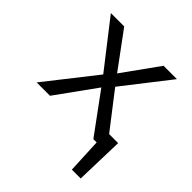

<svg xmlns="http://www.w3.org/2000/svg" viewBox="-160 -524 783 783"><g transform="rotate(45 232.0 -132.0)"><path d="M379 -60H431L425 150H374L367 0H348L222 -172L98 0H21L190 -215L35 -414H112L227 -258L339 -414H416L260 -214Z"/></g></svg>

Font: EauTestInfant
Style: Regular
Weight: 400
Designer: Christian Thalmann (Catharsis Fonts)
Version: Version 0.001;PS 000.001;hotconv 1.0.88;makeotf.lib2.5.64775